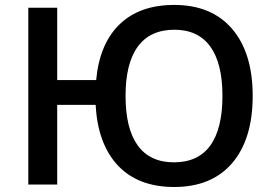

<svg xmlns="http://www.w3.org/2000/svg" viewBox="-20 -745 1100 775"><path d="M1000 -357.9Q1000 -183.6 917 -86.4Q834 9.8 683.1 9.8Q538.1 9.8 456.1 -76.7Q374 -164.6 366.2 -321.8H210.9V0H94.2V-713.9H210.9V-421.9H368.2Q381.8 -568.8 462.9 -647Q543.9 -725.1 683.1 -725.1Q834 -725.1 917 -628.4Q1000 -531.2 1000 -357.9ZM486.8 -357.9Q486.8 -225.6 536.1 -157.7Q585.4 -89.8 682.1 -89.8Q779.8 -89.8 828.9 -157.7Q877.9 -225.6 877.9 -357.9Q877.9 -489.7 828.6 -557.4Q779.3 -625 684.1 -625Q586.4 -625 536.6 -557.4Q486.8 -489.7 486.8 -357.9Z"/></svg>

Font: Open Sans
Style: SemiBold
Weight: 600
Foundry: Ascender Corporation
Version: Version 1.10